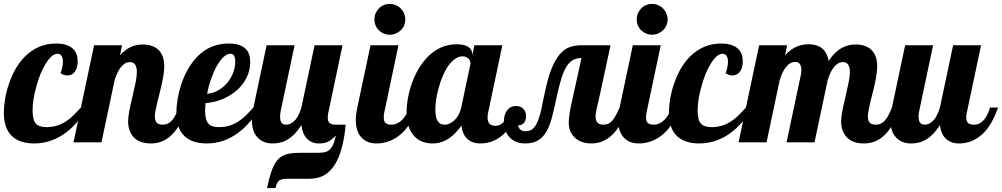

<svg xmlns="http://www.w3.org/2000/svg" viewBox="-33 -733 5162 989"><path d="M29.3 -31.2Q-13.2 -70.8 -13.2 -152.8Q-13.2 -183.6 -7.1 -221.4Q-1 -259.3 11.7 -296.9Q41.5 -388.2 96.2 -442.4Q163.6 -508.8 255.9 -508.8Q315.9 -508.8 344.7 -480Q367.2 -457 367.2 -417Q367.2 -381.8 351.6 -362.3Q336.9 -344.2 314 -344.2Q297.4 -344.2 278.8 -356Q291 -387.7 291 -415Q291 -434.1 283.9 -445.1Q276.9 -456.1 263.2 -456.1Q233.9 -456.1 202.1 -404.3Q173.3 -358.4 154.3 -287.6Q134.8 -218.3 134.8 -162.1Q134.8 -113.3 153.3 -94.7Q169.4 -78.1 207 -78.1Q261.2 -78.1 306.2 -107.4Q325.2 -119.6 342.8 -136.5Q360.4 -153.3 383.8 -179.2H418Q370.6 -99.1 309.1 -51.8Q233.4 5.9 143.1 5.9Q69.3 5.9 29.3 -31.2Z M652.8 -29.3Q627 -59.6 627 -106.9Q627 -129.4 632.6 -159.2Q638.2 -189 649.4 -235.8Q660.6 -283.7 666.3 -312.3Q671.9 -340.8 671.9 -361.8Q671.9 -413.1 635.7 -413.1Q610.4 -413.1 588.9 -386.2Q570.8 -363.3 557.6 -320.8L489.7 0H345.7L451.7 -500H595.7L585 -448.2Q614.3 -481 647.9 -494.1Q672.9 -503.9 701.7 -503.9Q752.4 -503.9 781.7 -477.5Q813 -448.7 813 -391.1Q813 -356.4 800.3 -300.8Q796.9 -284.7 789.1 -252.4Q774.9 -198.2 768.6 -166Q764.6 -145.5 764.6 -132.8Q764.6 -112.8 773.7 -101.8Q782.7 -90.8 804.7 -90.8Q834.5 -90.8 855 -115.2Q870.6 -133.8 888.7 -179.2H930.7Q893.6 -69.3 836.9 -25.4Q796.9 5.9 744.6 5.9Q682.6 5.9 652.8 -29.3Z M918 -31.2Q875.5 -70.8 875.5 -152.8Q875.5 -183.6 881.6 -221.2Q887.7 -258.8 899.9 -296.4Q913.6 -338.4 934.8 -376Q956.1 -413.6 984.4 -442.4Q1049.8 -508.8 1145.5 -508.8Q1206.5 -508.8 1234.4 -479.5Q1255.9 -456.5 1255.9 -413.1Q1255.9 -370.6 1237.3 -333.3Q1218.8 -295.9 1186 -267.1Q1153.3 -238.8 1111.8 -221.9Q1070.3 -205.1 1025.9 -202.1Q1023.4 -176.8 1023.4 -162.1Q1023.4 -113.3 1042 -94.7Q1058.1 -78.1 1095.7 -78.1Q1149.9 -78.1 1194.8 -107.4Q1213.9 -119.6 1231.4 -136.5Q1249 -153.3 1272.5 -179.2H1306.6Q1259.3 -99.1 1197.8 -51.8Q1122.1 5.9 1031.7 5.9Q958 5.9 918 -31.2ZM1134.8 -303.2Q1155.3 -326.7 1167 -355.7Q1178.7 -384.8 1178.7 -415Q1178.7 -435.1 1173.1 -445.6Q1167.5 -456.1 1153.8 -456.1Q1135.7 -456.1 1117.4 -438.5Q1099.1 -420.9 1082 -390.1Q1066.4 -361.3 1053.7 -324.7Q1041 -288.1 1033.7 -250Q1061.5 -252 1087.9 -266.1Q1114.3 -280.3 1134.8 -303.2Z M1399.9 87.4Q1418 68.4 1443.8 61.3Q1469.7 54.2 1511.2 54.2H1589.4Q1617.7 54.2 1631.8 52.5Q1646 50.8 1657.7 43.5Q1671.4 34.7 1680.7 16.4Q1689.9 -2 1697.3 -35.2Q1672.9 -9.8 1651.9 -1Q1642.6 2.9 1632.3 4.4Q1622.1 5.9 1608.4 5.9Q1572.3 5.9 1548.6 -18.3Q1524.9 -42.5 1519.5 -88.9Q1485.4 -34.2 1442.4 -10.7Q1411.6 5.9 1371.6 5.9Q1323.7 5.9 1295.9 -22.5Q1264.6 -53.7 1264.6 -113.8Q1264.6 -142.1 1272.5 -179.2L1340.3 -500H1484.4L1412.6 -160.2Q1409.7 -145 1409.7 -131.8Q1409.7 -90.8 1439.5 -90.8Q1466.8 -90.8 1488.8 -115.7Q1506.3 -136.7 1519.5 -179.2L1587.4 -500H1731.4L1659.7 -160.2Q1655.3 -145.5 1655.3 -127.9Q1655.3 -107.4 1665 -99.1Q1674.8 -90.8 1696.3 -90.8H1747.6Q1736.8 28.8 1701.7 97.2Q1672.9 152.8 1628.9 173.8Q1599.1 188 1556.6 188H1487.3H1443.4Q1425.3 188 1414.1 192.1Q1402.8 196.3 1397 206.1Q1390.6 215.8 1386.2 235.8H1342.3Q1355 176.8 1368.2 141.6Q1381.3 106.4 1399.9 87.4Z M1918.5 -577.1Q1907.7 -587.4 1901.6 -602.1Q1895.5 -616.7 1895.5 -632.8Q1895.5 -648.9 1901.6 -663.6Q1907.7 -678.2 1918.5 -689.5Q1929.2 -700.7 1943.8 -706.8Q1958.5 -712.9 1974.6 -712.9Q1990.7 -712.9 2005.4 -706.8Q2020 -700.7 2031.2 -689.5Q2042.5 -678.2 2048.6 -663.6Q2054.7 -648.9 2054.7 -632.8Q2054.7 -616.7 2048.6 -602.1Q2042.5 -587.4 2031.2 -577.1Q2020 -566.4 2005.4 -560.3Q1990.7 -554.2 1974.6 -554.2Q1958.5 -554.2 1943.8 -560.3Q1929.2 -566.4 1918.5 -577.1ZM1831.1 -22.5Q1799.8 -53.7 1799.8 -113.8Q1799.8 -142.1 1807.6 -179.2L1875.5 -500H2019.5L1947.8 -160.2Q1943.8 -147.5 1943.8 -127.9Q1943.8 -107.4 1953.4 -99.1Q1962.9 -90.8 1984.4 -90.8Q1999 -90.8 2012.9 -97.4Q2026.9 -104 2038.6 -115.7Q2062.5 -139.6 2074.7 -179.2H2116.7Q2089.8 -103.5 2049.3 -58.6Q2015.1 -22 1972.2 -5.9Q1940.9 5.9 1906.7 5.9Q1858.9 5.9 1831.1 -22.5Z M2102.5 -29.8Q2061.5 -71.8 2061.5 -154.8Q2061.5 -189.9 2068.6 -229Q2075.7 -268.1 2089.4 -306.2Q2120.6 -392.1 2174.8 -444.8Q2237.3 -504.9 2318.8 -504.9Q2359.4 -504.9 2379.6 -491Q2399.9 -477.1 2399.9 -454.1V-446.8L2410.6 -500H2554.7L2482.9 -160.2Q2478.5 -145.5 2478.5 -127.9Q2478.5 -85 2519.5 -85Q2546.9 -85 2569.3 -112.8Q2588.4 -136.2 2600.6 -179.2H2642.6Q2615.7 -103 2577.6 -58.6Q2545.4 -22 2504.9 -5.9Q2475.1 5.9 2441.9 5.9Q2399.4 5.9 2374.3 -17.3Q2349.1 -40.5 2343.8 -85.9Q2315.4 -45.9 2284.2 -23.4Q2244.1 5.9 2194.8 5.9Q2137.7 5.9 2102.5 -29.8ZM2307.6 -113.3Q2334 -138.7 2342.8 -179.2L2390.6 -404.8Q2390.6 -409.7 2388.4 -416.3Q2386.2 -422.9 2382.3 -428.7Q2370.6 -442.9 2349.6 -442.9Q2329.6 -442.9 2310.8 -429.7Q2292 -416.5 2275.4 -393.1Q2246.1 -350.6 2227.1 -282.2Q2218.3 -252 2213.9 -222.4Q2209.5 -192.9 2209.5 -168.9Q2209.5 -119.1 2228 -101.6Q2234.4 -94.7 2242.2 -92.8Q2250 -90.8 2259.8 -90.8Q2271 -90.8 2283.4 -96.7Q2295.9 -102.5 2307.6 -113.3Z M2588.4 -29.8Q2575.7 -44.9 2569.1 -65.2Q2562.5 -85.4 2562.5 -106.9Q2562.5 -142.6 2579.1 -164.8Q2595.7 -187 2624.5 -187Q2647.9 -187 2662.4 -172.6Q2676.8 -158.2 2676.8 -134.8Q2676.8 -113.3 2666.7 -100.8Q2656.7 -88.4 2642.1 -88.4Q2638.7 -88.4 2636.7 -88.9Q2637.7 -75.2 2645 -67.9Q2654.8 -57.1 2675.8 -57.1Q2699.2 -57.1 2714.4 -72.3Q2729.5 -87.4 2740.2 -116.2Q2750.5 -145.5 2757.3 -178.7Q2762.2 -206.5 2769 -235.8L2772.5 -252Q2788.1 -328.6 2807.4 -377.4Q2826.7 -426.3 2851.1 -454.1Q2873 -480 2900.6 -490Q2928.2 -500 2964.4 -500H3111.8L3058.6 -252L3041 -174.8Q3034.7 -146.5 3034.7 -132.8Q3034.7 -90.8 3074.7 -90.8Q3089.4 -90.8 3100.6 -95.9Q3111.8 -101.1 3121.6 -112.3Q3130.4 -122.6 3138.9 -138.2Q3147.5 -153.8 3158.7 -179.2H3200.7Q3137.7 5.9 3014.6 5.9Q2957.5 5.9 2925.3 -26.4Q2911.1 -40.5 2903.8 -59.8Q2896.5 -79.1 2896.5 -100.1Q2896.5 -142.1 2918.5 -235.8L2962.4 -434.1Q2936 -434.1 2917.5 -423.3Q2898.9 -412.6 2884.8 -389.6Q2871.1 -367.7 2859.9 -332.5Q2848.6 -297.4 2836.4 -242.2L2834.5 -232.4Q2819.3 -161.6 2808.8 -123.5Q2798.3 -85.4 2783.7 -58.6Q2765.6 -25.9 2739 -10Q2712.4 5.9 2672.4 5.9Q2617.7 5.9 2588.4 -29.8Z M3269.5 -577.1Q3258.8 -587.4 3252.7 -602.1Q3246.6 -616.7 3246.6 -632.8Q3246.6 -648.9 3252.7 -663.6Q3258.8 -678.2 3269.5 -689.5Q3280.3 -700.7 3294.9 -706.8Q3309.6 -712.9 3325.7 -712.9Q3341.8 -712.9 3356.4 -706.8Q3371.1 -700.7 3382.3 -689.5Q3393.6 -678.2 3399.7 -663.6Q3405.8 -648.9 3405.8 -632.8Q3405.8 -616.7 3399.7 -602.1Q3393.6 -587.4 3382.3 -577.1Q3371.1 -566.4 3356.4 -560.3Q3341.8 -554.2 3325.7 -554.2Q3309.6 -554.2 3294.9 -560.3Q3280.3 -566.4 3269.5 -577.1ZM3182.1 -22.5Q3150.9 -53.7 3150.9 -113.8Q3150.9 -142.1 3158.7 -179.2L3226.6 -500H3370.6L3298.8 -160.2Q3294.9 -147.5 3294.9 -127.9Q3294.9 -107.4 3304.4 -99.1Q3314 -90.8 3335.4 -90.8Q3350.1 -90.8 3364 -97.4Q3377.9 -104 3389.6 -115.7Q3413.6 -139.6 3425.8 -179.2H3467.8Q3440.9 -103.5 3400.4 -58.6Q3366.2 -22 3323.2 -5.9Q3292 5.9 3257.8 5.9Q3210 5.9 3182.1 -22.5Z M3455.1 -31.2Q3412.6 -70.8 3412.6 -152.8Q3412.6 -183.6 3418.7 -221.4Q3424.8 -259.3 3437.5 -296.9Q3467.3 -388.2 3522 -442.4Q3589.4 -508.8 3681.6 -508.8Q3741.7 -508.8 3770.5 -480Q3793 -457 3793 -417Q3793 -381.8 3777.3 -362.3Q3762.7 -344.2 3739.7 -344.2Q3723.1 -344.2 3704.6 -356Q3716.8 -387.7 3716.8 -415Q3716.8 -434.1 3709.7 -445.1Q3702.6 -456.1 3689 -456.1Q3659.7 -456.1 3627.9 -404.3Q3599.1 -358.4 3580.1 -287.6Q3560.5 -218.3 3560.5 -162.1Q3560.5 -113.3 3579.1 -94.7Q3595.2 -78.1 3632.8 -78.1Q3687 -78.1 3731.9 -107.4Q3751 -119.6 3768.6 -136.5Q3786.1 -153.3 3809.6 -179.2H3843.8Q3796.4 -99.1 3734.9 -51.8Q3659.2 5.9 3568.8 5.9Q3495.1 5.9 3455.1 -31.2Z M4325.7 -29.3Q4299.8 -59.6 4299.8 -106.9Q4299.8 -129.4 4305.4 -159.2Q4311 -189 4322.3 -235.8Q4333.5 -283.7 4339.1 -312.3Q4344.7 -340.8 4344.7 -361.8Q4344.7 -413.1 4308.6 -413.1Q4283.2 -413.1 4261.7 -386.2Q4243.7 -363.3 4230.5 -320.8L4162.6 0H4018.6L4091.8 -345.2Q4094.7 -356.9 4094.7 -370.1Q4094.7 -390.1 4088.4 -400.9Q4080.1 -414.1 4064.5 -414.1Q4036.1 -414.1 4015.1 -386.7Q3996.6 -363.3 3983.4 -320.8L3915.5 0H3771.5L3877.4 -500H4021.5L4010.7 -448.2Q4040 -481 4074.7 -494.6Q4102.1 -504.9 4132.8 -504.9Q4174.8 -504.9 4199.7 -485.4Q4227.5 -463.4 4235.4 -418.9Q4267.6 -468.8 4309.6 -489.3Q4339.4 -503.9 4374.5 -503.9Q4424.8 -503.9 4454.1 -477.5Q4485.4 -448.7 4485.4 -391.1Q4485.4 -358.4 4473.1 -300.8Q4468.3 -276.9 4461.4 -252.4Q4449.2 -205.6 4441.4 -166Q4437.5 -145.5 4437.5 -132.8Q4437.5 -112.8 4446.5 -101.8Q4455.6 -90.8 4477.5 -90.8Q4507.3 -90.8 4527.8 -115.2Q4543.5 -133.8 4561.5 -179.2H4603.5Q4566.4 -69.3 4509.8 -25.4Q4469.7 5.9 4417.5 5.9Q4355.5 5.9 4325.7 -29.3Z M4585 -22.5Q4553.7 -53.7 4553.7 -113.8Q4553.7 -142.1 4561.5 -179.2L4629.4 -500H4773.4L4701.7 -160.2Q4698.7 -145 4698.7 -131.8Q4698.7 -90.8 4728.5 -90.8Q4755.9 -90.8 4777.8 -115.7Q4795.4 -136.7 4808.6 -179.2L4876.5 -500H5020.5L4948.7 -160.2Q4944.3 -145.5 4944.3 -127.9Q4944.3 -107.4 4954.1 -99.1Q4963.9 -90.8 4985.4 -90.8Q5013.2 -90.8 5035.2 -115.7Q5054.7 -137.7 5066.4 -179.2H5108.4Q5081.5 -103 5043.5 -58.6Q5011.2 -22 4970.7 -5.9Q4940.9 5.9 4907.7 5.9Q4864.7 5.9 4839.4 -18.1Q4814 -42 4808.6 -88.9Q4774.4 -34.2 4731.4 -10.7Q4700.7 5.9 4660.6 5.9Q4612.8 5.9 4585 -22.5Z"/></svg>

Font: Pattaya
Style: Regular
Weight: 400
Designer: Pablo Impallari / Thai characters Designed by Thanarat Vachiruckul and Suppakit Chalermlarp
Foundry: Pablo Impallari
Version: Version 2.001